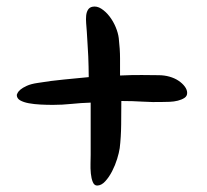

<svg xmlns="http://www.w3.org/2000/svg" viewBox="-20 -645 640 595"><path d="M255 -406Q255 -423 254.5 -438.5Q254 -454 253.5 -470.5Q253 -487 251.5 -505.5Q250 -524 249 -547Q248 -560 247 -573Q246 -586 247 -596.5Q248 -607 252.5 -614.5Q257 -622 266 -624Q280 -627 294 -618Q308 -609 319.5 -594Q331 -579 338.5 -561Q346 -543 348 -527Q352 -492 352 -464.5Q352 -437 352 -411Q394 -413 421 -412.5Q448 -412 471 -412Q489 -412 505 -407.5Q521 -403 533 -395Q545 -387 552.5 -377Q560 -367 560 -357Q560 -347 551.5 -341.5Q543 -336 531 -333Q519 -330 506 -329.5Q493 -329 484 -329Q454 -328 422.5 -330Q391 -332 356 -332Q356 -298 355.5 -258.5Q355 -219 351 -186Q349 -172 343 -152.5Q337 -133 327.5 -114.5Q318 -96 306 -83Q294 -70 281 -70Q272 -70 267.5 -81Q263 -92 261.5 -107.5Q260 -123 260.5 -139Q261 -155 261 -165Q261 -179 261 -199Q261 -219 261 -241.5Q261 -264 261 -286.5Q261 -309 261 -327Q230 -326 201.5 -323Q173 -320 144 -320Q125 -320 105.5 -321Q86 -322 69.5 -325Q53 -328 42.5 -334Q32 -340 32 -351Q32 -352 34.5 -357Q37 -362 43.5 -367.5Q50 -373 63 -379Q76 -385 97 -388Q140 -395 177.5 -398.5Q215 -402 255 -406Z"/></svg>

Font: Yeon Sung
Style: Regular
Weight: 400
Version: Version 1.001